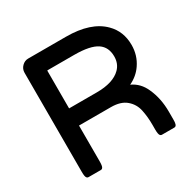

<svg xmlns="http://www.w3.org/2000/svg" viewBox="-154 -846 1003 1002"><g transform="rotate(-30 347.5 -344.5)"><path d="M533.2 -476.6Q533.2 -532.7 493.7 -559.6Q452.1 -587.9 355.5 -587.9H196.3Q194.3 -587.9 193.8 -587.4Q193.4 -586.9 193.4 -585V-359.4H360.4Q459.5 -359.4 504.9 -404.8Q533.2 -433.1 533.2 -476.6ZM635.7 -84V-39.1Q635.7 -23.9 634.5 -17.3Q633.3 -10.7 632.1 -7.6Q630.9 -4.4 627.7 -1.2Q624.5 2 619.1 2H543.9Q538.6 2 534.7 -2Q530.8 -5.9 529.1 -14.9Q527.3 -23.9 527.3 -39.1V-68.4Q527.3 -116.2 518.6 -157.2Q509.8 -200.2 477.1 -228Q444.8 -255.9 385.7 -255.9H193.4V-39.1Q193.4 -23.9 191.4 -14.6Q189 -2.4 181.6 1Q179.2 2 176.8 2H101.6Q96.2 2 92.3 -2Q88.4 -5.9 86.7 -14.9Q85 -23.9 85 -39.1V-636.7Q85 -659.2 101.1 -675.3Q117.2 -691.4 138.7 -691.4H366.2Q515.6 -691.4 587.9 -618.7Q641.6 -565.4 641.6 -483.4Q641.6 -420.9 607.4 -371.1Q579.1 -329.6 531.2 -307.1Q582 -284.2 606.4 -228.5Q635.7 -164.1 635.7 -84Z"/></g></svg>

Font: YuPearl-SemiBold
Style: SemiBold
Weight: 600
Designer: Max Yao
Foundry: Max-Everyday
Version: Version 1.011; ttfautohint (v1.8.3)